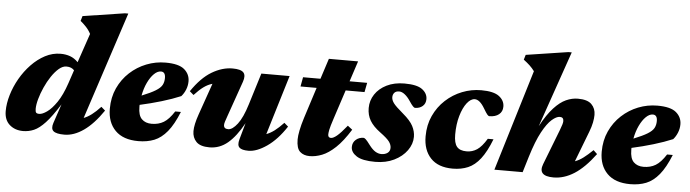

<svg xmlns="http://www.w3.org/2000/svg" viewBox="-46 -904 3988 1110"><g transform="rotate(5 1948.0 -349.0)"><path d="M574 -144Q519.5 -64 463 -24.5Q406.5 15 351.5 15Q304.5 15 288 1Q271.5 -13 282.5 -46.5L320 -158Q274.5 -85.5 239.8 -48.2Q205 -11 174.8 2Q144.5 15 111.5 15Q64.5 15 33.2 -12.5Q2 -40 2 -91.5Q2 -136 16.8 -185.5Q31.5 -235 58.2 -281.8Q85 -328.5 121.2 -366.2Q157.5 -404 200.2 -426.5Q243 -449 290 -449Q319.5 -449 344.8 -440Q370 -431 391.5 -409L449 -578Q437 -601 420.2 -618.5Q403.5 -636 388 -648.5L396.5 -677L639.5 -714.5H659L454.5 -91Q477 -99.5 500.2 -117Q523.5 -134.5 551 -164ZM173.5 -119.5Q173.5 -103.5 178 -97.8Q182.5 -92 196.5 -92Q214.5 -92 241.2 -110.8Q268 -129.5 296.8 -171.5Q325.5 -213.5 349 -283L375 -360.5Q368 -368.5 356.8 -373.5Q345.5 -378.5 329.5 -378.5Q308 -378.5 286 -359.8Q264 -341 243.8 -310.8Q223.5 -280.5 207.8 -245.2Q192 -210 182.8 -176.8Q173.5 -143.5 173.5 -119.5Z M1011.5 -174.5Q981.5 -100 947.5 -58.8Q913.5 -17.5 872.8 -1.2Q832 15 780.5 15Q692.5 15 646.5 -31.5Q600.5 -78 600.5 -157.5Q600.5 -223.5 625.2 -277.2Q650 -331 692.2 -370Q734.5 -409 787.8 -430Q841 -451 898.5 -451Q975.5 -451 1007.8 -423.5Q1040 -396 1040 -354.5Q1040 -330 1030.8 -306.8Q1021.5 -283.5 1006 -266Q957.5 -245.5 895.8 -227Q834 -208.5 770 -194.5Q770 -188.5 770 -182.5Q770 -133.5 791.2 -112.5Q812.5 -91.5 848.5 -91.5Q888.5 -91.5 918.5 -109.5Q948.5 -127.5 978.5 -174.5ZM876.5 -397.5Q856.5 -397.5 836.5 -378Q816.5 -358.5 800.5 -325Q784.5 -291.5 776.5 -249Q829 -270 856.2 -286.8Q883.5 -303.5 893 -321Q902.5 -338.5 902.5 -362Q902.5 -397.5 876.5 -397.5Z M1362.5 -46.5 1389.5 -142.5Q1346.5 -64 1299.5 -24.5Q1252.5 15 1193.5 15Q1140 15 1116.8 -9Q1093.5 -33 1093.5 -70.5Q1093.5 -108 1115 -169.5L1179 -352.5Q1152.5 -345 1128.2 -327.2Q1104 -309.5 1075.5 -278.5L1052.5 -298.5Q1107 -379 1167.2 -415Q1227.5 -451 1287.5 -451Q1335.5 -451 1351 -433.8Q1366.5 -416.5 1353.5 -379.5L1282 -175.5Q1274 -152.5 1270.2 -141Q1266.5 -129.5 1266.5 -121.5Q1266.5 -99 1292 -99Q1317 -99 1346 -136.8Q1375 -174.5 1399 -253L1455.5 -436H1619.5L1514.5 -90Q1537.5 -98.5 1561.2 -116.2Q1585 -134 1613 -164L1636 -144Q1585 -66 1526.2 -25.5Q1467.5 15 1420 15Q1380.5 15 1366.8 1.2Q1353 -12.5 1362.5 -46.5Z M1894.5 -213.5Q1878.5 -165 1875 -146.8Q1871.5 -128.5 1871.5 -119Q1871.5 -100.5 1888.5 -100.5Q1902 -100.5 1923 -117.8Q1944 -135 1980 -179.5L2007 -158.5Q1964 -89.5 1923.8 -51.8Q1883.5 -14 1846.5 0.5Q1809.5 15 1775 15Q1740 15 1718.8 -4.2Q1697.5 -23.5 1697.5 -75.5Q1697.5 -95.5 1704 -128.2Q1710.5 -161 1723.5 -202L1781 -381.5H1687.5L1697.5 -436H1798.5L1837 -555H2006.5L1967.5 -436H2069.5L2059 -381.5H1949.5Z M2077 -117.5Q2081.5 -117.5 2089.5 -110.5Q2097.5 -103.5 2116 -78.5Q2135 -53.5 2152.2 -43.2Q2169.5 -33 2186.5 -33Q2208.5 -33 2222.8 -43.5Q2237 -54 2237 -73Q2237 -91 2224.2 -108.8Q2211.5 -126.5 2170 -157Q2128.5 -187.5 2109.8 -219.2Q2091 -251 2091 -292Q2091 -335.5 2114.8 -371.5Q2138.5 -407.5 2182.2 -429.2Q2226 -451 2285.5 -451Q2358 -451 2388.5 -428Q2419 -405 2419 -372Q2419 -346 2401.5 -331Q2384 -316 2357 -316Q2353 -316 2345.2 -323.8Q2337.5 -331.5 2323 -353.5Q2308.5 -375.5 2291.5 -389Q2274.5 -402.5 2258.5 -402.5Q2240 -402.5 2230.8 -392.2Q2221.5 -382 2221.5 -366Q2221.5 -349.5 2234.5 -331.8Q2247.5 -314 2291 -277.5Q2334.5 -241 2350.2 -210.5Q2366 -180 2366 -148.5Q2366 -106.5 2339 -69Q2312 -31.5 2264.5 -8.2Q2217 15 2155.5 15Q2080 15 2046.8 -6.8Q2013.5 -28.5 2013.5 -59Q2013.5 -85 2032 -101.2Q2050.5 -117.5 2077 -117.5Z M2698 -396Q2674.5 -396 2652.5 -367.8Q2630.5 -339.5 2616.5 -291.2Q2602.5 -243 2602.5 -182.5Q2602.5 -133.5 2619.8 -112.5Q2637 -91.5 2676.5 -91.5Q2709.5 -91.5 2736.8 -109.5Q2764 -127.5 2792.5 -174.5H2825.5Q2797 -101 2765 -59.8Q2733 -18.5 2693.8 -1.8Q2654.5 15 2605 15Q2520.5 15 2476.8 -31.5Q2433 -78 2433 -157.5Q2433 -223.5 2457.8 -277.2Q2482.5 -331 2524.8 -370Q2567 -409 2620.2 -430Q2673.5 -451 2731 -451Q2803 -451 2834.5 -427Q2866 -403 2866 -367.5Q2866 -338.5 2845.2 -322Q2824.5 -305.5 2790 -305.5Q2784.5 -305.5 2777.5 -313.8Q2770.5 -322 2755.5 -347.5Q2727 -396 2698 -396Z M3038 -92.5 3010 0H2846L3024 -587Q3011 -604.5 2995.8 -618.8Q2980.5 -633 2960 -648.5L2968.5 -677L3213 -714.5H3232.5L3079.5 -273Q3117 -342.5 3152.8 -381.2Q3188.5 -420 3223 -435.5Q3257.5 -451 3291.5 -451Q3347 -451 3371 -427Q3395 -403 3395 -365.5Q3395 -346.5 3390 -321.2Q3385 -296 3373.5 -266.5L3305.5 -89Q3329.5 -97.5 3353.5 -115.5Q3377.5 -133.5 3407.5 -162.5L3429.5 -141.5Q3369 -60 3310 -22.5Q3251 15 3190 15Q3096.5 15 3124 -56.5L3203 -260.5Q3211.5 -283 3215 -294.8Q3218.5 -306.5 3218.5 -314.5Q3218.5 -337 3196.5 -337Q3177 -337 3150.5 -314Q3124 -291 3095 -237.5Q3066 -184 3038 -92.5Z M3866 -174.5Q3836 -100 3802 -58.8Q3768 -17.5 3727.2 -1.2Q3686.5 15 3635 15Q3547 15 3501 -31.5Q3455 -78 3455 -157.5Q3455 -223.5 3479.8 -277.2Q3504.5 -331 3546.8 -370Q3589 -409 3642.2 -430Q3695.5 -451 3753 -451Q3830 -451 3862.2 -423.5Q3894.5 -396 3894.5 -354.5Q3894.5 -330 3885.2 -306.8Q3876 -283.5 3860.5 -266Q3812 -245.5 3750.2 -227Q3688.5 -208.5 3624.5 -194.5Q3624.5 -188.5 3624.5 -182.5Q3624.5 -133.5 3645.8 -112.5Q3667 -91.5 3703 -91.5Q3743 -91.5 3773 -109.5Q3803 -127.5 3833 -174.5ZM3731 -397.5Q3711 -397.5 3691 -378Q3671 -358.5 3655 -325Q3639 -291.5 3631 -249Q3683.5 -270 3710.8 -286.8Q3738 -303.5 3747.5 -321Q3757 -338.5 3757 -362Q3757 -397.5 3731 -397.5Z"/></g></svg>

Font: Newsreader 16pt ExtraBold
Style: Italic
Weight: 800
Italic angle: -17°
Designer: Hugues Gentile
Foundry: Production Type
Version: Version 1.003; ttfautohint (v1.8.3)